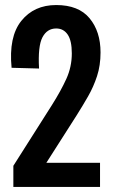

<svg xmlns="http://www.w3.org/2000/svg" viewBox="-20 -742 447 762"><path d="M33 0V-84L186 -325Q222 -382 243.5 -429.5Q265 -477 265 -530Q265 -581 248.5 -605Q232 -629 203 -629Q167 -629 148.5 -594Q130 -559 135 -470L26 -473Q14 -596 64.5 -659Q115 -722 203 -722Q292 -722 335.5 -669.5Q379 -617 379 -534Q379 -482 365 -439.5Q351 -397 329.5 -359.5Q308 -322 284 -284L164 -96H377V0Z"/></svg>

Font: Special Gothic Condensed Medium
Style: Regular
Weight: 500
Width: 3
Designer: Alistair McCready
Foundry: Monolith
Version: Version 1.000; ttfautohint (v1.8.4.7-5d5b)